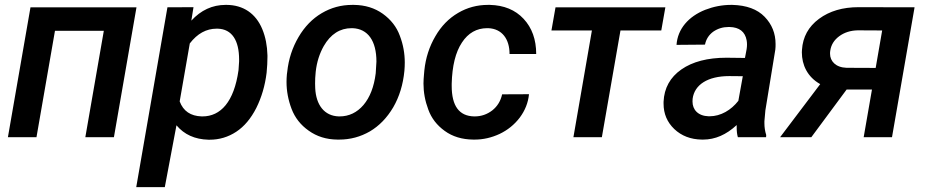

<svg xmlns="http://www.w3.org/2000/svg" viewBox="-20 -558 3772 781"><path d="M535.2 -528.3H104L12.2 0H128.4L203.6 -432.6H402.3L327.1 0H443.4Z M1064.5 -262.2C1066.9 -286.6 1067.9 -307.6 1067.9 -326.2C1067.9 -328.6 1067.9 -330.6 1067.9 -333C1066.9 -372.1 1060.1 -407.7 1046.9 -439.5C1020.5 -503.4 969.2 -537.6 902.3 -538.1C900.9 -538.1 898.9 -538.1 897.5 -538.1C843.8 -538.1 797.4 -516.6 758.3 -474.1L767.1 -528.8L661.1 -528.3L534.2 203.1H650.4L697.8 -48.3C729.5 -10.7 772.5 8.8 827.6 10.3C829.6 10.3 831.1 10.3 833 10.3C872.1 10.3 908.2 -0.5 940.9 -22C973.6 -43.5 1000.5 -75.7 1022.5 -118.7C1043.9 -161.6 1058.1 -209.5 1064.5 -262.2ZM950.2 -272.5C932.1 -143.6 877.4 -84.5 803.7 -84.5C802.7 -84.5 801.3 -84.5 800.3 -84.5C755.4 -85.9 725.6 -106 710.9 -145.5L752 -381.3C782.7 -421.4 819.3 -441.4 861.3 -441.4C862.8 -441.4 863.8 -441.4 865.2 -441.4C924.3 -439.9 952.6 -392.6 952.6 -315.9C952.6 -313.5 952.6 -310.5 952.6 -308.1Z M1147 -255.9C1146 -245.1 1145.5 -234.9 1145.5 -224.6C1145.5 -188 1152.3 -151.4 1166 -115.2C1179.7 -79.1 1203.1 -49.3 1235.8 -26.4C1268.6 -2.9 1307.1 9.3 1352.1 9.8C1354.5 9.8 1356.9 9.8 1359.9 9.8C1404.8 9.8 1446.3 -1.5 1484.4 -23.4C1522.5 -45.9 1554.2 -78.6 1579.6 -121.6C1604.5 -164.6 1619.6 -213.9 1625 -270C1626 -281.7 1626.5 -293 1626.5 -303.7C1626.5 -340.3 1620.1 -377 1606.4 -412.6C1593.3 -448.7 1569.8 -478.5 1537.1 -502C1504.4 -525.4 1465.3 -537.6 1419.9 -538.1C1417.5 -538.1 1415 -538.1 1412.6 -538.1C1367.7 -538.1 1326.7 -526.9 1288.6 -504.4C1250.5 -481.9 1219.2 -449.7 1194.3 -407.2C1169.4 -364.7 1153.8 -317.9 1148.4 -266.1ZM1262.2 -199.2C1261.7 -205.1 1261.7 -211.4 1261.7 -218.3C1261.7 -231.9 1262.2 -248 1264.2 -266.1C1268.6 -305.7 1279.8 -340.3 1296.9 -370.6C1324.7 -418.9 1362.8 -443.4 1410.2 -443.4C1411.6 -443.4 1412.6 -443.4 1414.1 -443.4C1477.1 -440.9 1511.2 -391.1 1511.2 -307.6L1508.3 -259.8C1501.5 -205.1 1484.9 -162.1 1458.5 -130.9C1432.1 -100.1 1399.4 -84.5 1361.3 -84.5C1360.4 -84.5 1358.9 -84.5 1357.9 -84.5C1299.3 -86.4 1265.6 -130.9 1262.2 -199.2Z M1908.2 -84.5C1847.7 -85.9 1817.4 -127 1817.4 -208.5C1817.4 -211.9 1817.4 -214.8 1817.4 -217.8C1819.3 -290 1833 -345.7 1858.9 -384.8C1884.3 -423.8 1918.9 -443.4 1961.9 -443.4C1963.4 -443.4 1964.8 -443.4 1966.3 -443.4C2022.5 -440.9 2052.7 -398.9 2052.7 -338.4H2161.1C2161.1 -397 2144 -444.8 2109.9 -481.4C2075.7 -518.1 2029.8 -536.6 1972.7 -538.1C1970.2 -538.1 1967.8 -538.1 1964.8 -538.1C1920.9 -538.1 1880.4 -527.3 1843.3 -505.4C1805.7 -483.4 1774.9 -452.1 1751 -410.6C1726.6 -369.1 1711.4 -322.8 1706.1 -271.5L1704.6 -254.4C1703.6 -242.2 1702.6 -230 1702.6 -218.3C1702.6 -182.6 1709 -147.5 1722.2 -112.3C1734.9 -77.1 1757.3 -48.3 1789.1 -25.4C1820.8 -2.4 1859.4 9.3 1904.8 9.8C1906.7 9.8 1909.2 9.8 1911.1 9.8C1945.8 9.8 1979.5 2 2012.2 -13.2C2044.9 -28.8 2072.3 -50.8 2094.2 -79.6C2115.7 -108.4 2128.4 -140.1 2131.8 -174.8L2022.5 -174.3C2016.6 -147.5 2003.4 -125.5 1982.4 -108.9C1961.4 -92.8 1937.5 -84.5 1911.1 -84.5C1910.2 -84.5 1909.2 -84.5 1908.2 -84.5Z M2686.5 -528.3H2239.7L2223.1 -434.1H2387.7L2312.5 0H2428.2L2503.9 -434.1H2669.9Z M3096.2 0 3096.7 -8.8C3091.8 -24.4 3089.4 -40.5 3089.4 -56.6C3089.4 -59.6 3089.4 -62 3089.4 -64.9L3093.3 -108.9L3133.8 -356.4C3134.8 -364.3 3134.8 -371.6 3134.8 -378.9C3134.8 -421.9 3120.1 -459 3090.3 -489.7C3060.5 -520.5 3016.6 -536.6 2959 -538.1C2957 -538.1 2955.6 -538.1 2953.6 -538.1C2917.5 -538.1 2882.3 -531.2 2848.6 -518.1C2780.8 -491.2 2736.3 -440.4 2731.9 -375.5L2847.7 -376.5C2852.1 -398.4 2863.3 -416 2881.3 -429.2C2899.9 -441.9 2920.4 -448.2 2943.8 -448.2C2944.8 -448.2 2946.3 -448.2 2947.3 -448.2C2987.3 -447.3 3010.7 -429.2 3017.1 -394C3018.1 -388.7 3018.6 -382.8 3018.6 -377C3018.6 -371.1 3018.1 -364.7 3017.1 -358.4L3010.3 -322.3L2935.1 -323.2C2858.4 -323.2 2796.9 -307.1 2751.5 -275.4C2706.1 -243.7 2681.6 -199.7 2679.2 -144C2679.2 -141.1 2679.2 -138.7 2679.2 -136.2C2679.2 -95.2 2693.8 -61 2722.7 -33.2C2752 -5.4 2789.6 9.3 2835.4 9.8C2836.9 9.8 2838.4 9.8 2840.3 9.8C2888.7 9.8 2934.1 -9.8 2976.6 -49.3C2976.6 -46.4 2976.6 -43.9 2976.6 -41C2976.6 -24.9 2978 -11.2 2981.4 0ZM2862.3 -85C2819.3 -86.4 2796.9 -111.8 2796.9 -145C2796.9 -148.9 2796.9 -152.3 2797.4 -156.2C2804.7 -213.4 2858.9 -248.5 2946.3 -248.5L3001.5 -248L2983.4 -147.9C2954.1 -110.4 2912.1 -85 2866.2 -85C2864.7 -85 2863.8 -85 2862.3 -85Z M3472.2 -528.8C3408.2 -528.8 3354.5 -513.2 3311.5 -481.4C3268.6 -449.7 3245.6 -407.7 3242.2 -355.5C3242.2 -352.1 3241.7 -348.6 3241.7 -345.2C3241.7 -293.9 3264.2 -245.1 3316.4 -215.8L3153.3 0H3280.3L3423.8 -193.8H3526.9L3493.2 0H3608.4L3700.2 -528.3ZM3357.4 -352.5C3360.8 -375.5 3372.6 -395 3393.6 -410.6C3414.1 -425.8 3439.5 -434.1 3469.2 -434.6L3568.4 -434.1L3542 -281.7L3423.3 -282.2C3378.9 -283.7 3356.4 -309.6 3356.4 -339.4C3356.4 -343.8 3356.4 -348.1 3357.4 -352.5Z"/></svg>

Font: Roboto Medium
Style: Italic
Weight: 500
Italic angle: -12°
Designer: Google
Version: Version 2.137; 2017